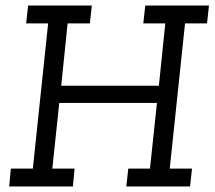

<svg xmlns="http://www.w3.org/2000/svg" viewBox="-20 -670 773 690"><path d="M19 -64H98L153 -586H74L81 -650H310L303 -586H223L200 -362H551L574 -586H495L502 -650H731L724 -586H645L590 -64H670L663 0H434L441 -64H519L544 -300H193L168 -64H248L242 0H13Z"/></svg>

Font: Zilla Slab Regular
Style: Italic
Weight: 400
Italic angle: -6°
Designer: Typotheque.com
Foundry: Typotheque type foundry
Version: Version 1.1; 2017; ttfautohint (v1.6)